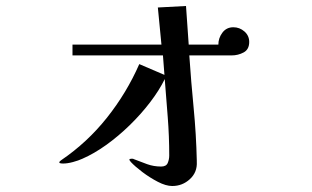

<svg xmlns="http://www.w3.org/2000/svg" viewBox="-20 -556 1040 641"><path d="M812 -416Q812 -437 796 -451Q780 -465 759 -465Q736 -465 722.5 -447Q709 -429 709 -407H610L601 -536L507 -531L519 -407H222V-371H524L529 -306L445 -342Q403 -246 337 -163Q271 -80 184 -21Q183 -20 180.5 -18Q178 -16 178 -14Q178 -11 183.5 -10.5Q189 -10 190 -10Q205 -10 223.5 -15Q242 -20 255 -26Q294 -43 334.5 -72Q375 -101 413 -138Q451 -175 481.5 -215Q512 -255 530 -292Q535 -229 540 -165Q545 -101 545 -37Q545 -24 540 -12Q535 0 518 0Q493 0 471 -8Q449 -16 426 -25Q425 -26 422.5 -26Q420 -26 418 -26Q412 -26 412 -23Q412 -21 414 -19Q416 -17 417 -15Q431 0 455.5 18.5Q480 37 507 51Q534 65 555 65Q589 65 614 42Q639 19 637 -16V-20Q635 -108 626.5 -195.5Q618 -283 612 -371H753Q775 -371 793.5 -381Q812 -391 812 -416Z"/></svg>

Font: UoqMunThenKhung
Style: Regular
Weight: 400
Designer: Font-Kai, 金井和夫, 宇文滿月
Foundry: Kazuo Kanai, Moonlit Owen
Version: Version 1.197